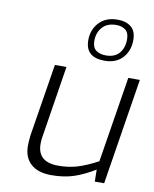

<svg xmlns="http://www.w3.org/2000/svg" viewBox="-89 -875 762 948"><g transform="rotate(10 291.5 -400.5)"><path d="M95 -117Q95 -142 99 -172L157 -533H215L158 -173Q155 -158 155 -137Q155 -46 259 -46Q312 -46 356 -59.5Q400 -73 456 -103L525 -533H583L498 0H451L450 -60Q396 -27 346.5 -10.5Q297 6 234 6Q166 6 130.5 -26.5Q95 -59 95 -117ZM298 -683Q298 -735 331.5 -771Q365 -807 424 -807Q466 -807 491.5 -786.5Q517 -766 517 -721Q517 -667 484.5 -631.5Q452 -596 394 -596Q298 -596 298 -683ZM486 -719Q486 -752 468 -766Q450 -780 422 -780Q376 -780 352 -752.5Q328 -725 328 -684Q328 -651 347 -637Q366 -623 396 -623Q441 -623 463.5 -650Q486 -677 486 -719Z"/></g></svg>

Font: Exo Light
Style: Italic
Weight: 300
Italic angle: -9°
Designer: Natanael Gama
Foundry: Natanael Gama
Version: Version 1.500; ttfautohint (v1.6)